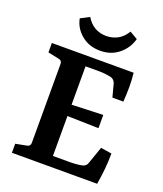

<svg xmlns="http://www.w3.org/2000/svg" viewBox="-139 -848 800 940"><g transform="rotate(20 261.0 -378.0)"><path d="M405 -422 387 -490Q381 -507 366 -513Q355 -516 337 -518.5Q319 -521 300 -521H229V-321L392 -327V-258L229 -262V-54H317Q337 -54 357 -56Q377 -58 388 -62Q396 -66 400 -71Q404 -76 407 -86L437 -172L494 -163Q494 -122 490 -82Q486 -42 479 0H35V-47L92 -58Q110 -61 110 -79V-490Q110 -508 92 -511L35 -523V-572H461Q465 -535 465 -498Q465 -461 462 -422ZM269 -617Q211 -617 171 -650.5Q131 -684 122 -732L168 -756Q187 -724 214 -709.5Q241 -695 273 -695Q303 -695 330.5 -709Q358 -723 378 -756L419 -732Q406 -683 366 -650Q326 -617 269 -617Z"/></g></svg>

Font: Yrsa SemiBold
Style: Regular
Weight: 600
Version: Version 2.004